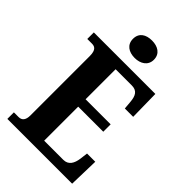

<svg xmlns="http://www.w3.org/2000/svg" viewBox="-268 -1021 1121 1121"><g transform="rotate(45 292.5 -460.5)"><path d="M295 -777C342 -777 382 -801 382 -849C382 -899 342 -921 295 -921C246 -921 209 -899 209 -849C209 -801 246 -777 295 -777ZM21 0H556L561 -186H493L487 -138C481 -94 463 -62 421 -62H263V-343H470V-404H263V-652H396C440 -652 455 -626 459 -576L463 -528H532L529 -714H21V-660H59C81 -660 102 -652 102 -600V-109C102 -72 87 -54 60 -54H21Z"/></g></svg>

Font: Noto Serif Sinhala Condensed ExtraBold
Style: Regular
Weight: 800
Width: 3
Designer: Jelle Bosma - Monotype Design Team
Foundry: Monotype Imaging Inc.
Version: Version 2.007